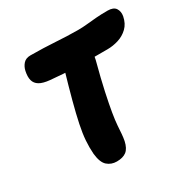

<svg xmlns="http://www.w3.org/2000/svg" viewBox="-162 -863 1015 1027"><g transform="rotate(-30 345.5 -349.0)"><path d="M273 13Q239 13 215 -8Q191 -29 185 -85Q182 -126 185 -167.5Q188 -209 199 -262Q210 -315 229.5 -388.5Q249 -462 280 -568Q288 -600 311.5 -620Q335 -640 366 -640Q428 -640 445 -610Q462 -580 446 -514Q419 -412 404 -342Q389 -272 381.5 -226.5Q374 -181 372 -152Q370 -123 368.5 -102.5Q367 -82 363 -61Q354 -20 332.5 -3.5Q311 13 273 13ZM529 -532Q478 -532 432 -532Q386 -532 344 -533Q302 -534 261.5 -536.5Q221 -539 181 -543Q139 -547 117.5 -560Q96 -573 90 -595.5Q84 -618 91 -651Q96 -675 111.5 -692.5Q127 -710 156 -710Q198 -710 235.5 -708.5Q273 -707 307.5 -705Q342 -703 375.5 -701.5Q409 -700 444 -700Q474 -700 502 -703Q530 -706 561.5 -708.5Q593 -711 632 -711Q669 -711 682 -691Q695 -671 690 -643Q682 -602 656.5 -577.5Q631 -553 597 -542.5Q563 -532 529 -532Z"/></g></svg>

Font: Shantell Sans ExtraBold
Style: Italic
Weight: 800
Italic angle: -11°
Designer: Stephen Nixon, Anya Danilova, Shantell Martin
Foundry: Arrow Type
Version: Version 1.011;[c5ecc13dd]